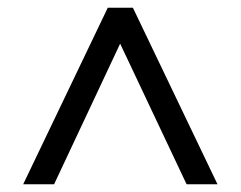

<svg xmlns="http://www.w3.org/2000/svg" viewBox="-20 -750 623 497"><path d="M40 -273 259 -730H324L543 -273H463L291 -637L120 -273Z"/></svg>

Font: Zen Antique Soft
Style: Regular
Weight: 400
Designer: Yoshimichi Ohira
Foundry: Positype
Version: Version 1.001